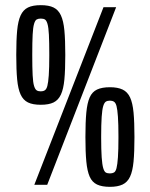

<svg xmlns="http://www.w3.org/2000/svg" viewBox="-20 -716 582 744"><path d="M113 0 381 -688H430L163 0ZM138 -310Q107 -310 88.5 -319Q70 -328 60 -349.5Q50 -371 46.5 -408Q43 -445 43 -503Q43 -561 46.5 -598Q50 -635 60 -656.5Q70 -678 88.5 -687Q107 -696 138 -696Q169 -696 187.5 -687Q206 -678 216 -656.5Q226 -635 229.5 -598Q233 -561 233 -503Q233 -445 229.5 -408Q226 -371 216 -349.5Q206 -328 187.5 -319Q169 -310 138 -310ZM138 -362Q147 -362 153.5 -366Q160 -370 163.5 -383Q167 -396 169 -424.5Q171 -453 171 -503Q171 -553 169.5 -581.5Q168 -610 164 -623.5Q160 -637 154 -640.5Q148 -644 138 -644Q128 -644 122 -640.5Q116 -637 112 -623.5Q108 -610 106.5 -581.5Q105 -553 105 -503Q105 -453 106.5 -424.5Q108 -396 112 -383Q116 -370 122 -366Q128 -362 138 -362ZM406 8Q375 8 356 -1Q337 -10 327.5 -31.5Q318 -53 314.5 -90Q311 -127 311 -185Q311 -243 314.5 -280Q318 -317 327.5 -338.5Q337 -360 356 -369Q375 -378 406 -378Q436 -378 455 -369Q474 -360 484 -338.5Q494 -317 497.5 -280Q501 -243 501 -185Q501 -127 497.5 -90Q494 -53 484 -31.5Q474 -10 455 -1Q436 8 406 8ZM406 -44Q415 -44 421.5 -47.5Q428 -51 431.5 -64.5Q435 -78 437 -106.5Q439 -135 439 -185Q439 -235 437 -263.5Q435 -292 431.5 -305Q428 -318 421.5 -322Q415 -326 406 -326Q396 -326 390 -322Q384 -318 380 -305Q376 -292 374 -263.5Q372 -235 372 -185Q372 -135 374 -106.5Q376 -78 380 -64.5Q384 -51 390 -47.5Q396 -44 406 -44Z"/></svg>

Font: Saira UltraCondensed SemiBold
Style: Regular
Weight: 600
Width: 1
Designer: Hector Gatti with collaboration of the Omnibus-Type team
Foundry: Omnibus-Type
Version: Version 1.101